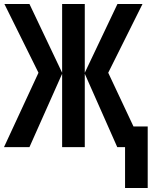

<svg xmlns="http://www.w3.org/2000/svg" viewBox="-26 -734 769 958"><path d="M685 -714 514 -371 640 -103H711V204H598V0H559L397 -366V0H284V-366L121 0H-6L166 -371L-4 -714H121L284 -371V-714H397V-371L560 -714Z"/></svg>

Font: Noto Sans Display ExtraCondensed SemiBold
Style: Regular
Weight: 600
Width: 2
Designer: Monotype Design Team
Foundry: Monotype Imaging Inc.
Version: Version 2.003